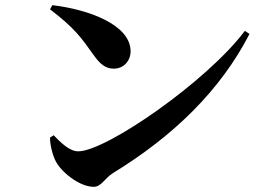

<svg xmlns="http://www.w3.org/2000/svg" viewBox="-20 -724 1040 741"><path d="M182 -704 173 -688C269 -615 294 -578 341 -512C366 -477 387 -459 419 -459C458 -459 484 -490 484 -526C484 -629 320 -688 182 -704ZM925 -605C781 -412 390 -140 282 -140C246 -140 211 -178 187 -202L173 -193C173 -164 183 -125 195 -102C215 -62 285 -3 342 -3C371 -3 384 -36 416 -56C648 -198 830 -374 943 -593Z"/></svg>

Font: Noto Serif KR
Style: Bold
Weight: 700
Designer: Ryoko NISHIZUKA 西塚涼子 (kana & ideographs); Frank Grießhammer (Latin, Greek & Cyrillic); Wenlong ZHANG 张文龙 (bopomofo); San
Foundry: Adobe
Version: Version 2.001;hotconv 1.1.0;makeotfexe 2.6.0